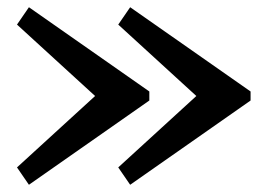

<svg xmlns="http://www.w3.org/2000/svg" viewBox="-20 -653 735 531"><path d="M243 -387.5 27 -585 60 -633 393 -400V-375L60 -142L27 -190ZM523 -387.5 307 -585 340 -633 673 -400V-375L340 -142L307 -190Z"/></svg>

Font: Besley* Narrow Semi
Style: Regular
Weight: 600
Width: 4
Designer: Owen Earl
Foundry: indestructible type*
Version: Version 3.000; ttfautohint (v1.8.3)